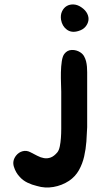

<svg xmlns="http://www.w3.org/2000/svg" viewBox="-20 -632 456 859"><path d="M330 -493Q300 -484 279 -499.5Q258 -515 253 -544Q250 -565 257.5 -581Q265 -597 278.5 -605Q292 -613 310 -612Q328 -611 346 -598Q363 -586 370.5 -570.5Q378 -555 375.5 -540Q373 -525 362 -512Q351 -499 330 -493ZM370 -309Q370 -297 370 -264Q370 -231 370 -192.5Q370 -154 370 -118Q370 -82 370 -63Q369 -33 366.5 1Q364 35 356.5 68Q349 101 333 129.5Q317 158 289 177Q257 198 219 204.5Q181 211 145 200Q123 195 102.5 185Q82 175 68 159Q50 140 42 113.5Q34 87 52 64Q64 49 81.5 44.5Q99 40 116 49Q132 57 147 65Q162 73 177 75.5Q192 78 207 72.5Q222 67 237 49Q244 40 247.5 23Q251 6 252.5 -14.5Q254 -35 254 -55.5Q254 -76 254 -92Q254 -114 254 -129.5Q254 -145 254 -158.5Q254 -172 254 -186.5Q254 -201 254 -222Q254 -234 253 -258Q252 -282 252.5 -308.5Q253 -335 256.5 -358Q260 -381 268 -391Q281 -408 301.5 -408.5Q322 -409 339 -398Q350 -391 356 -380.5Q362 -370 365 -358Q368 -346 369 -333.5Q370 -321 370 -309Z"/></svg>

Font: BM JUA
Style: Regular
Weight: 400
Designer: BONGJIN KIM, JAEHYUN KEUM, JUHEE TAE
Foundry: WOOWA BROTHERS Corporation.
Version: Version 1.100